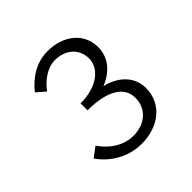

<svg xmlns="http://www.w3.org/2000/svg" viewBox="-131 -996 665 665"><g transform="rotate(-45 201.5 -663.0)"><path d="M197 -434C279 -434 344 -482 344 -561C344 -621 296 -658 244 -669C291 -688 327 -724 327 -778C327 -849 267 -892 193 -892C137 -892 93 -862 61 -822L93 -794C118 -828 154 -852 188 -852C242 -852 277 -819 277 -772C277 -725 229 -683 146 -683V-649C238 -649 294 -619 294 -563C294 -506 250 -474 197 -474C148 -474 106 -503 79 -543L43 -516C74 -471 129 -434 197 -434Z"/></g></svg>

Font: Noto Sans TC Light
Style: Regular
Weight: 300
Designer: Ryoko NISHIZUKA 西塚涼子 (kana, bopomofo & ideographs); Paul D. Hunt (Latin, Greek & Cyrillic); Sandoll Communications 산돌커뮤니
Foundry: Adobe
Version: Version 2.004;hotconv 1.0.118;makeotfexe 2.5.65603